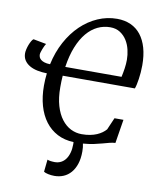

<svg xmlns="http://www.w3.org/2000/svg" viewBox="-103 -829 922 1134"><g transform="rotate(10 358.5 -262.0)"><path d="M245.6 139.6Q248.5 141.1 253.9 142.6Q259.3 144 265.4 144.8Q271.5 145.5 277.8 146Q284.2 146.5 290 146.5Q310.5 146.5 327.1 137.9Q343.8 129.4 355.2 113.5Q366.7 97.7 373 75.2Q379.4 52.7 379.4 24.9Q379.4 21 379.4 17.6Q379.4 14.2 378.9 10.7Q324.2 8.8 281.5 -13.4Q238.8 -35.6 209.2 -74.7Q179.7 -113.8 164.3 -167.7Q148.9 -221.7 148.9 -287.6Q148.9 -325.7 153.3 -361.8Q122.6 -362.3 95.7 -367.9Q68.8 -373.5 48.8 -385.3Q28.8 -397 17.3 -414.8Q5.9 -432.6 5.9 -457Q5.9 -466.3 9 -480.2Q12.2 -494.1 17.3 -507.6Q22.5 -521 28.8 -532Q35.2 -543 41 -546.4L119.1 -531.7Q115.2 -527.3 110.8 -518.1Q106.4 -508.8 102.3 -498.5Q98.1 -488.3 95.5 -478.8Q92.8 -469.2 92.8 -464.4Q92.8 -456.1 95.9 -448.2Q99.1 -440.4 106.9 -433.8Q114.7 -427.2 128.2 -422.9Q141.6 -418.5 162.6 -418Q178.7 -492.7 211.9 -554Q245.1 -615.2 290.5 -658.9Q335.9 -702.6 391.4 -726.8Q446.8 -751 506.8 -751Q552.7 -751 588.9 -734.6Q625 -718.3 649.7 -686.8Q674.3 -655.3 687.3 -609.9Q700.2 -564.5 700.2 -505.9Q700.2 -484.4 698.5 -463.6Q696.8 -442.9 694.1 -424.1Q691.4 -405.3 688 -389.9Q684.6 -374.5 680.7 -364.3H248Q246.6 -347.7 246.1 -330.6Q245.6 -313.5 245.6 -295.4Q245.6 -231.4 259.5 -184.1Q273.4 -136.7 297.4 -105.5Q321.3 -74.2 352.3 -58.8Q383.3 -43.5 417.5 -43.5Q445.3 -43.5 467.8 -47.9Q490.2 -52.2 507.8 -59.8Q525.4 -67.4 538.8 -77.1Q552.2 -86.9 561.5 -97.7L592.8 -169.9H646.5L623.5 -27.3Q606.4 -26.4 588.6 -21.7Q570.8 -17.1 548.8 -11Q526.9 -4.9 499.3 1Q471.7 6.8 435.1 9.8Q437.5 19.5 438.7 31.5Q439.9 43.5 439.9 56.2Q439.9 99.6 429.2 131.6Q418.5 163.6 399.9 184.8Q381.3 206.1 356.2 216.6Q331.1 227.1 301.8 227.1Q282.2 227.1 264.2 223.1Q246.1 219.2 237.8 213.4ZM591.3 -418Q597.2 -444.8 601.1 -470.9Q605 -497.1 605 -522.5Q605 -551.8 597.9 -582.3Q590.8 -612.8 575.2 -637.7Q559.6 -662.6 534.9 -678.7Q510.3 -694.8 475.1 -694.8Q435.5 -694.8 399.9 -677.7Q364.3 -660.6 335.2 -626.2Q306.2 -591.8 285.2 -539.8Q264.2 -487.8 253.9 -418Z"/></g></svg>

Font: Merriweather
Style: Italic
Weight: 400
Italic angle: -7°
Designer: Eben Sorkin ( eben@eyebytes.com )
Foundry: Eben Sorkin ( eben@eyebytes.com )
Version: Version 1.005; ttfautohint (v0.97) -l 13 -r 13 -G 200 -x 24 